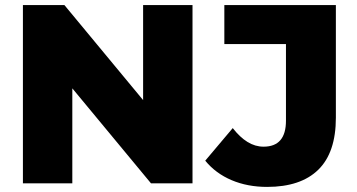

<svg xmlns="http://www.w3.org/2000/svg" viewBox="-20 -720 1403 754"><path d="M70 0V-700H233L619 -234H542V-700H736V0H573L187 -466H264V0ZM1029 14Q952 14 889.5 -12.5Q827 -39 786 -89L894 -217Q922 -181 952 -162.5Q982 -144 1015 -144Q1103 -144 1103 -246V-547H861V-700H1299V-258Q1299 -121 1230 -53.5Q1161 14 1029 14Z"/></svg>

Font: MOST Montserrat ExtraBold
Style: Regular
Weight: 800
Designer: Julieta Ulanovsky
Foundry: Julieta Ulanovsky
Version: Version 8.000;March 11, 2024;FontCreator 15.0.0.2926 64-bit